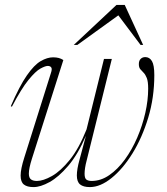

<svg xmlns="http://www.w3.org/2000/svg" viewBox="-20 -752 680 782"><path d="M403.5 -512H435.5L333.5 -100.5Q328.5 -82 326.5 -68.2Q324.5 -54.5 324.5 -44.5Q324.5 -26 332 -20.5Q339.5 -15 353 -15Q391 -15 425.2 -38.8Q459.5 -62.5 488.5 -102.2Q517.5 -142 538.8 -191.2Q560 -240.5 571.8 -292.2Q583.5 -344 583.5 -391Q583.5 -420 577.8 -434.5Q572 -449 564.5 -456.2Q557 -463.5 551.2 -470.5Q545.5 -477.5 545.5 -491Q545.5 -505 553 -512.2Q560.5 -519.5 571.5 -519.5Q589 -519.5 598.8 -503.2Q608.5 -487 608.5 -446Q608.5 -355 583.8 -273Q559 -191 519.5 -127.2Q480 -63.5 434.2 -26.8Q388.5 10 346 10Q319.5 10 306.2 -0.8Q293 -11.5 293 -37.5Q293 -62.5 304 -102L330 -199Q297 -122.5 258 -76.8Q219 -31 182 -10.5Q145 10 116.5 10Q90.5 10 77.2 -0.5Q64 -11 64 -37Q64 -63.5 79 -110.5L187.5 -455Q193 -471 188.8 -477.2Q184.5 -483.5 174.5 -483.5Q164.5 -483.5 144.8 -472.8Q125 -462 96 -426.5Q67 -391 28.5 -317.5L24 -319.5Q59.5 -402 89.5 -445Q119.5 -488 146 -503.2Q172.5 -518.5 196 -518.5Q209.5 -518.5 219.5 -515.8Q229.5 -513 238 -507.5L110 -105.5Q97.5 -66 97.5 -45Q97.5 -28 106 -21.5Q114.5 -15 130 -15Q156 -15 191.5 -35Q227 -55 264.2 -101Q301.5 -147 332.5 -225ZM280.5 -569 454.5 -732H488L563 -569H552.5L462 -689.5L295 -569Z"/></svg>

Font: Newsreader 72pt ExtraLight
Style: Italic
Weight: 275
Italic angle: -17°
Designer: Hugues Gentile
Foundry: Production Type
Version: Version 1.003; ttfautohint (v1.8.3)